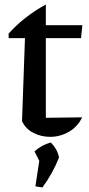

<svg xmlns="http://www.w3.org/2000/svg" viewBox="-20 -594 392 846"><path d="M182 -574V-483H343L337 -426H182V-75L342 -77Q322 -35 283 -13Q244 9 201 9Q162 9 128 -8Q94 -25 77 -60L90 -426H18V-446Q51 -483 92.5 -515.5Q134 -548 182 -574ZM136 227 153 115 132 73Q164 44 204 34Q218 48 227 64Q236 80 240 100Q213 169 167 232Z"/></svg>

Font: Piazzolla Medium
Style: Regular
Weight: 500
Designer: Juan Pablo del Peral
Foundry: Huerta Tipografica
Version: Version 1.330